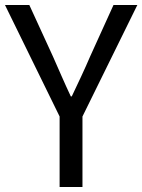

<svg xmlns="http://www.w3.org/2000/svg" viewBox="-21 -753 573 773"><path d="M219 0H311V-284L532 -733H436L342 -526C319 -472 294 -420 268 -365H264C238 -420 216 -472 192 -526L97 -733H-1L219 -284Z"/></svg>

Font: Noto Sans Mono CJK HK
Style: Regular
Weight: 400
Designer: Ryoko NISHIZUKA 西塚涼子 (kana, bopomofo & ideographs); Paul D. Hunt (Latin, Greek & Cyrillic); Sandoll Communications 산돌커뮤니
Foundry: Adobe
Version: Version 2.004;hotconv 1.0.118;makeotfexe 2.5.65603